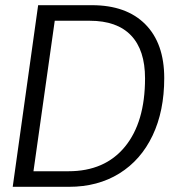

<svg xmlns="http://www.w3.org/2000/svg" viewBox="-20 -720 712 740"><path d="M613 -419Q613 -292 568 -197.5Q523 -103 440 -51.5Q357 0 246 0H29L127 -700H334Q467 -700 540 -626.5Q613 -553 613 -419ZM539 -418Q539 -527 485 -583.5Q431 -640 326 -640H191L109 -60H244Q384 -60 461.5 -154.5Q539 -249 539 -418Z"/></svg>

Font: Krub
Style: Italic
Weight: 400
Italic angle: -8°
Designer: Ekaluck Peanpanawate
Foundry: Cadson Demak Co.,Ltd.
Version: Version 1.000; ttfautohint (v1.6)